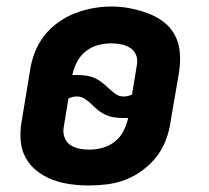

<svg xmlns="http://www.w3.org/2000/svg" viewBox="-20 -561 640 589"><path d="M252 8Q224 8 195.5 4Q167 0 141.5 -9.5Q116 -19 94 -36Q72 -53 59 -76.5Q46 -100 43.5 -128.5Q41 -157 46 -186L72 -344Q76 -372 86.5 -399.5Q97 -427 115 -450.5Q133 -474 158 -492Q183 -510 210.5 -520.5Q238 -531 266 -536Q294 -541 322 -541Q322 -541 322 -541Q322 -541 322 -541Q351 -541 379 -535.5Q407 -530 433 -520.5Q459 -511 481 -494.5Q503 -478 516 -454Q529 -430 531.5 -401.5Q534 -373 530 -344L503 -186Q499 -158 488.5 -130.5Q478 -103 459.5 -79.5Q441 -56 416.5 -38Q392 -20 364.5 -9.5Q337 1 308.5 4.5Q280 8 252 8ZM359 -265Q366 -265 372.5 -266.5Q379 -268 385 -271L400 -362Q403 -378 397.5 -392Q392 -406 379.5 -414Q367 -422 352 -425Q337 -428 321 -428Q301 -428 280.5 -422.5Q260 -417 243 -403.5Q226 -390 216 -370.5Q206 -351 202 -331Q206 -331 209 -331Q212 -331 216 -331Q230 -331 244 -329Q258 -327 270.5 -321.5Q283 -316 293.5 -307.5Q304 -299 313.5 -290Q323 -281 334 -273Q345 -265 359 -265ZM254 -102Q274 -102 294.5 -107.5Q315 -113 332 -126.5Q349 -140 359 -159.5Q369 -179 373 -199Q370 -199 366.5 -199Q363 -199 359 -199Q345 -199 331 -201Q317 -203 304.5 -208.5Q292 -214 281.5 -222.5Q271 -231 262 -240Q253 -249 241.5 -257Q230 -265 216 -265Q209 -265 203 -263.5Q197 -262 190 -259L175 -168Q173 -152 178.5 -138Q184 -124 196 -116Q208 -108 223 -105Q238 -102 254 -102Z"/></svg>

Font: Iosevka Curly XBdEx
Style: Italic
Weight: 800
Width: 7
Italic angle: -9°
Monospace: yes
Designer: Belleve Invis
Foundry: Belleve Invis
Version: Version 11.1.0; ttfautohint (v1.8.3)